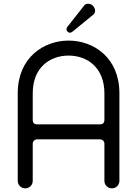

<svg xmlns="http://www.w3.org/2000/svg" viewBox="-20 -1030 750 1050"><path d="M159 -244C159 -257 170 -268 183 -268H526C541 -268 551 -257 551 -244V-41C551 -18 569 0 592 0C615 0 633 -18 633 -41V-520C633 -715 492 -808 355 -808C219 -808 77 -715 77 -520V-41C77 -18 95 0 118 0C141 0 159 -18 159 -41ZM551 -375C551 -358 543 -350 526 -350H183C167 -350 159 -358 159 -375V-520C159 -663 255 -726 355 -726C455 -726 551 -663 551 -519ZM350 -885C344 -878 342 -870 345 -863C352 -851 363 -846 378 -858L489 -949C501 -958 503 -974 496 -987C487 -1007 465 -1014 449 -1007C446 -1006 442 -1003 439 -998Z"/></svg>

Font: Fabada
Style: Regular
Weight: 400
Designer: deFharo
Foundry: deFharo.com
Version: Version 4.000 2011 initial release